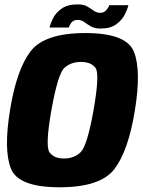

<svg xmlns="http://www.w3.org/2000/svg" viewBox="-20 -828 636 854"><path d="M245 5Q62.5 5 29 -77.2Q-4.5 -159.5 24.5 -337.5Q53.5 -517.5 115.5 -599.2Q177.5 -681 359.8 -681Q542 -681 575.5 -598.2Q609 -515.5 580 -337.5Q551 -157.5 489 -76.2Q427 5 245 5ZM264.5 -123Q309 -123 338.2 -150.5Q367.5 -178 396 -337.5Q424.5 -500 404.8 -526.2Q385 -552.5 340 -552.5Q295.5 -552.5 266.5 -526.2Q237.5 -500 208.5 -337.5Q180.5 -178 200.2 -150.5Q220 -123 264.5 -123ZM427 -701Q400.5 -701 384 -710.8Q367.5 -720.5 354.5 -730Q341.5 -739.5 326.5 -739.5Q306.5 -739.5 297.5 -727.5Q288.5 -715.5 286.5 -705.5H200.5Q204 -722.5 216 -746.8Q228 -771 254.2 -789.8Q280.5 -808.5 326 -808.5Q352.5 -808.5 368.5 -799Q384.5 -789.5 397.2 -780.2Q410 -771 426 -771Q443 -771 453.2 -783.2Q463.5 -795.5 465.5 -805H551Q547.5 -788 535.2 -763.5Q523 -739 497.2 -720Q471.5 -701 427 -701Z"/></svg>

Font: Anybody ExtraBold
Style: Italic
Weight: 800
Italic angle: -10°
Designer: Tyler Finck
Foundry: Etcetera Type Company
Version: Version 1.010; ttfautohint (v1.8.3) -l 8 -r 50 -G 200 -x 14 